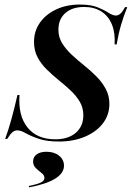

<svg xmlns="http://www.w3.org/2000/svg" viewBox="-20 -602 571 832"><path d="M235.5 11.3Q183.1 11.3 148.4 -0.4Q113.7 -12.1 91.9 -24.6Q70.2 -37.1 54.8 -37.1Q43.5 -37.1 33.9 -29Q24.2 -21 11.3 0H2.4Q16.1 -37.9 28.6 -82.3Q41.1 -126.6 55.6 -190.3H64.5Q58.1 -100.8 99.2 -49.6Q140.3 1.6 219.4 1.6Q275.8 1.6 308.5 -26.6Q341.1 -54.8 341.1 -102.4Q341.1 -135.5 325.4 -161.7Q309.7 -187.9 285.5 -210.5Q261.3 -233.1 234.3 -254.8Q207.3 -276.6 182.7 -300.8Q158.1 -325 142.7 -354Q127.4 -383.1 127.4 -420.2Q127.4 -467.7 153.2 -504Q179 -540.3 223.8 -561.3Q268.5 -582.3 325.8 -582.3Q373.4 -582.3 402.4 -570.6Q431.5 -558.9 450 -546.8Q468.5 -534.7 482.3 -534.7Q492.7 -534.7 502 -543.1Q511.3 -551.6 521.8 -571H531.5Q516.1 -533.9 504.4 -493.5Q492.7 -453.2 485.5 -409.7H476.6Q479.8 -459.7 464.9 -496Q450 -532.3 419.4 -552Q388.7 -571.8 344.4 -571.8Q292.7 -571.8 262.9 -545.2Q233.1 -518.5 233.1 -473.4Q233.1 -441.1 249.2 -414.9Q265.3 -388.7 290.3 -365.3Q315.3 -341.9 343.5 -319.4Q371.8 -296.8 396.8 -271.8Q421.8 -246.8 437.9 -217.3Q454 -187.9 454 -151.6Q454 -104 425.8 -67.3Q397.6 -30.6 348 -9.7Q298.4 11.3 235.5 11.3ZM106.5 209.7 104.8 204Q143.5 196 158.1 188.3Q172.6 180.6 172.6 169.4Q172.6 157.3 160.5 148Q148.4 138.7 135.9 127Q123.4 115.3 123.4 97.6Q123.4 78.2 139.1 66.9Q154.8 55.6 181.5 55.6Q214.5 55.6 235.9 72.6Q257.3 89.5 257.3 116.1Q257.3 148.4 219 172.2Q180.6 196 106.5 209.7Z"/></svg>

Font: Playfair 144pt
Style: Bold Italic
Weight: 700
Italic angle: -15.6°
Designer: Claus Eggers Sørensen
Foundry: Claus Eggers Sørensen
Version: Version 2.203